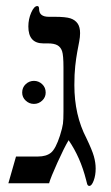

<svg xmlns="http://www.w3.org/2000/svg" viewBox="-20 -609 370 638"><path d="M297.9 -48.8Q297.9 -26.4 291.3 -8.8Q284.7 8.8 276.9 8.8Q271.5 8.8 269.5 2Q267.6 -4.9 266.1 -11.2Q247.1 -86.4 208 -143.1Q192.9 -117.7 170.7 -68.4Q148.4 -19 143.1 0H7.8L33.2 -88.9H106Q133.8 -88.9 149.4 -101.6Q165 -114.3 179.2 -158.2Q187.5 -184.6 189.2 -198Q190.9 -211.4 190.9 -237.8V-384.8Q190.9 -425.3 186.3 -439Q181.6 -452.6 170.7 -458.7Q159.7 -464.8 139.2 -464.8H124Q74.2 -464.8 74.2 -521Q74.2 -545.4 83.7 -567.1Q93.3 -588.9 104 -588.9Q109.9 -588.9 109.9 -579.1Q109.9 -553.2 142.1 -553.2H161.1Q198.7 -553.2 214.4 -547.9Q230 -542.5 238 -530.8Q246.1 -519 246.1 -499Q246.1 -485.8 243.2 -470.9Q240.2 -456.1 236.6 -436Q232.9 -416 230 -389.4Q227.1 -362.8 227.1 -326.2Q227.1 -226.6 267.1 -149.9Q286.1 -110.4 292 -89.4Q297.9 -68.4 297.9 -48.8ZM53.7 -301.3Q53.7 -318.4 65.4 -329.3Q77.1 -340.3 92.8 -340.3Q108.4 -340.3 120.1 -329.3Q131.8 -318.4 131.8 -301.3Q131.8 -285.6 120.1 -274.7Q108.4 -263.7 92.8 -263.7Q77.1 -263.7 65.4 -274.7Q53.7 -285.6 53.7 -301.3Z"/></svg>

Font: Times New Roman
Style: Regular
Weight: 400
Designer: Steve Matteson
Foundry: Ascender Corporation
Version: Version 2.00.3